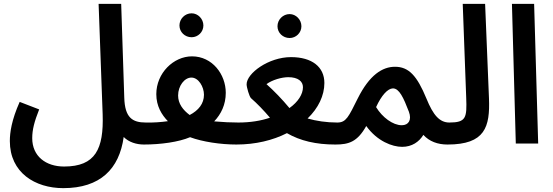

<svg xmlns="http://www.w3.org/2000/svg" viewBox="-20 -744 2868 995"><path d="M31 -13C31 151 162 231 308 231C499 231 598 132 621 -34C648 -7 687 5 726 5C769 5 792 -20 792 -54C792 -85 775 -109 736 -109C666 -109 627 -134 624 -238L608 -724H491L512 -152C518 28 475 119 312 119C218 119 147 66 147 -28C147 -72 158 -114 183 -177L82 -216C40 -122 31 -57 31 -13Z M973 -551C1006 -551 1034 -578 1034 -612C1034 -646 1006 -675 973 -675C938 -675 910 -646 910 -612C910 -578 938 -551 973 -551Z M725 5C813 5 906 -8 965 -33C1030 -9 1123 5 1206 5C1249 5 1273 -21 1273 -54C1273 -85 1255 -109 1216 -109C1180 -109 1134 -111 1090 -115C1126 -153 1150 -202 1150 -263C1150 -359 1080 -452 975 -452C879 -452 790 -365 790 -256C790 -194 818 -149 850 -116C815 -111 775 -108 735 -109ZM903 -249C903 -299 936 -342 972 -342C1009 -342 1037 -294 1037 -253C1037 -207 1009 -172 963 -148C928 -174 903 -207 903 -249Z M1481 -547C1514 -547 1542 -574 1542 -608C1542 -642 1514 -671 1481 -671C1446 -671 1418 -642 1418 -608C1418 -574 1446 -547 1481 -547Z M1204 5C1305 5 1394 -17 1467 -54C1536 -14 1618 5 1718 5C1760 5 1785 -19 1785 -54C1785 -86 1767 -109 1728 -109C1672 -109 1619 -117 1574 -130C1630 -184 1661 -249 1661 -314C1661 -397 1597 -448 1488 -448C1372 -448 1258 -364 1258 -307C1258 -292 1272 -243 1281 -235C1312 -208 1347 -172 1379 -134C1332 -118 1277 -109 1214 -109ZM1361 -308C1391 -330 1440 -344 1474 -344C1525 -344 1550 -322 1550 -292C1550 -256 1525 -216 1480 -184C1442 -230 1400 -273 1361 -308Z M1718 5C1788 5 1832 -9 1878 -91C1935 -12 2013 17 2064 17C2115 17 2152 -9 2174 -45C2205 -11 2248 5 2299 5C2342 5 2366 -21 2366 -54C2366 -85 2348 -109 2309 -109C2258 -109 2225 -147 2190 -233C2141 -352 2098 -398 2027 -398C1962 -398 1895 -356 1834 -234C1786 -138 1774 -109 1728 -109ZM1929 -189C1957 -250 1989 -285 2016 -286C2049 -286 2071 -238 2099 -165C2115 -122 2097 -95 2062 -95C2016 -95 1961 -136 1929 -189Z M2299 5C2494 5 2520 -86 2514 -235L2494 -724H2378L2396 -238C2400 -134 2396 -109 2308 -109Z M2653 0H2769L2748 -724H2633Z"/></svg>

Font: Noto Sans Arabic SemCond SemBd
Style: Regular
Weight: 600
Width: 4
Designer: Monotype Design Team, Nadine Chahine, Nizar Qandah and Khaled Hosny
Foundry: Monotype Imaging Inc.
Version: Version 2.012